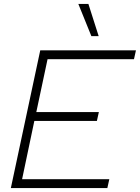

<svg xmlns="http://www.w3.org/2000/svg" viewBox="-20 -953 709 973"><path d="M35 0 184 -698H669L659 -653H221L164 -385H481L471 -340H154L92 -45H534L524 0ZM480 -770H443L377 -933H428Z"/></svg>

Font: Azeret Mono Thin Thin
Style: Italic
Weight: 250
Italic angle: -12°
Version: Version 1.002